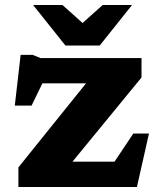

<svg xmlns="http://www.w3.org/2000/svg" viewBox="-20 -752 646 772"><path d="M54 0V-79L326 -417H150.5L107 -327.5H39.5L63 -531.5H111L143 -518.5H549V-440.5L271.5 -102H440.5L516 -215H579L530.5 0ZM511 -732 381 -569H243L113 -732H231L312 -659.5L393 -732Z"/></svg>

Font: Newsreader 6pt
Style: Bold
Weight: 700
Designer: Hugues Gentile
Foundry: Production Type
Version: Version 1.003; ttfautohint (v1.8.3)